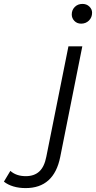

<svg xmlns="http://www.w3.org/2000/svg" viewBox="-194 -763 491 982"><path d="M-174 166 -141 111Q-111 138 -62 138Q-19 138 7 114Q33 90 43 38L156 -526H227L114 40Q82 199 -63 199Q-97 199 -125.5 190.5Q-154 182 -174 166ZM173 -689Q173 -712 188.5 -727.5Q204 -743 228 -743Q249 -743 263 -729.5Q277 -716 277 -698Q277 -674 261 -658Q245 -642 221 -642Q200 -642 186.5 -656Q173 -670 173 -689Z"/></svg>

Font: Idrija
Style: Italic
Weight: 400
Italic angle: -11.3°
Designer: Julieta Ulanovsky
Foundry: Julieta Ulanovsky
Version: Version 7.200